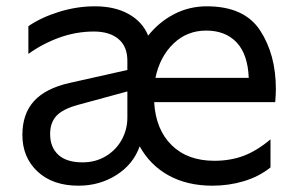

<svg xmlns="http://www.w3.org/2000/svg" viewBox="-20 -577 943 609"><path d="M51 -149Q51 -216 88 -256.5Q125 -297 201 -314L384 -355V-384Q384 -430 355.5 -453.5Q327 -477 278 -477Q222 -477 169 -458Q116 -439 70 -406V-494Q111 -522 167.5 -539.5Q224 -557 281 -557Q344 -557 388 -532.5Q432 -508 450 -464Q484 -507 532 -532Q580 -557 636 -557Q755 -557 805 -480.5Q855 -404 855 -295Q855 -279 853 -253H469Q474 -166 524.5 -116.5Q575 -67 660 -67Q710 -67 752 -82.5Q794 -98 838 -135V-46Q802 -17 754 -2.5Q706 12 654 12Q574 12 515 -20.5Q456 -53 423 -113Q403 -56 349.5 -22Q296 12 229 12Q147 12 99 -33Q51 -78 51 -149ZM242 -62Q283 -62 315.5 -81.5Q348 -101 366 -133.5Q384 -166 384 -204V-287L226 -244Q179 -231 159 -209.5Q139 -188 139 -152Q139 -110 165 -86Q191 -62 242 -62ZM769 -330Q766 -405 730.5 -442.5Q695 -480 634 -480Q573 -480 530 -438.5Q487 -397 473 -330Z"/></svg>

Font: Application
Style: Regular
Weight: 400
Designer: Wei Huang
Foundry: Wei Huang
Version: Version 0.012